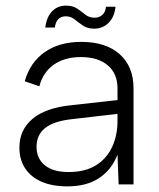

<svg xmlns="http://www.w3.org/2000/svg" viewBox="-20 -656 567 683"><path d="M141 -558Q146 -596 165.5 -616Q185 -636 215 -636Q239 -636 254.5 -625.5Q270 -615 283.5 -604Q297 -593 317 -593Q332 -593 343.5 -602.5Q355 -612 357 -632H391Q387 -595 366 -574.5Q345 -554 315 -554Q291 -554 275 -565Q259 -576 245.5 -587Q232 -598 214 -598Q198 -598 188 -588.5Q178 -579 175 -558ZM402 0 398 -106Q377 -52 332.5 -22.5Q288 7 220 7Q166 7 128 -9.5Q90 -26 69.5 -57Q49 -88 49 -131Q49 -194 96 -233.5Q143 -273 236 -282L398 -300V-342Q398 -394 363.5 -423.5Q329 -453 268 -453Q210 -453 171.5 -426Q133 -399 120 -349L68 -367Q87 -434 139 -470.5Q191 -507 269 -507Q357 -507 406 -463Q455 -419 455 -342V0ZM398 -251 235 -232Q171 -225 140.5 -200.5Q110 -176 110 -134Q110 -92 139.5 -68Q169 -44 224 -44Q282 -44 320.5 -67.5Q359 -91 378.5 -132.5Q398 -174 398 -226Z"/></svg>

Font: Albert Sans Light
Style: Regular
Weight: 300
Designer: Andreas Rasmussen
Foundry: a.Foundry
Version: Version 1.025